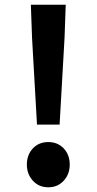

<svg xmlns="http://www.w3.org/2000/svg" viewBox="-20 -781 410 815"><path d="M137 -252 116 -621 111 -761H259L254 -621L233 -252ZM185 14Q145 14 119.5 -14Q94 -42 94 -82Q94 -124 119.5 -151Q145 -178 185 -178Q225 -178 250.5 -151Q276 -124 276 -82Q276 -42 250.5 -14Q225 14 185 14Z"/></svg>

Font: Noto Sans KR Thin
Style: Bold
Weight: 700
Version: Version 2.004-H2;hotconv 1.0.118;makeotfexe 2.5.65603